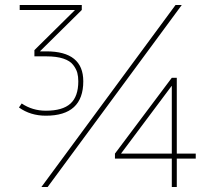

<svg xmlns="http://www.w3.org/2000/svg" viewBox="-20 -750 840 770"><path d="M280 -710H59V-730H308V-710L141 -545V-544H166Q314 -544 314 -424Q314 -286 164 -286Q102 -286 56 -319L67 -335Q110 -306 164 -306Q231 -306 262.5 -334.5Q294 -363 294 -424Q294 -443 290 -458Q286 -473 273.5 -489.5Q261 -506 234 -515Q207 -524 166 -524H118V-549L280 -709ZM709 -730 171 0H146L684 -730ZM689 -114V0H669V-114H441V-134L669 -438H689V-134H765V-114ZM669 -134V-405H668L466 -135V-134Z"/></svg>

Font: M PLUS 1p Thin
Style: Regular
Weight: 250
Version: Version 1.062